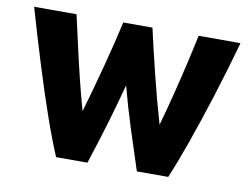

<svg xmlns="http://www.w3.org/2000/svg" viewBox="-63 -613 910 700"><g transform="rotate(10 392.0 -263.0)"><path d="M184 0Q160 -56 131 -139Q102 -222 71 -322Q40 -422 10 -526H167Q178 -478 191 -419.5Q204 -361 219 -299.5Q234 -238 250 -182Q276 -271 300 -362.5Q324 -454 340 -526H448Q464 -455 486.5 -363Q509 -271 535 -182Q551 -238 566.5 -299.5Q582 -361 595.5 -419.5Q609 -478 619 -526H774Q745 -422 713.5 -322.5Q682 -223 652.5 -139.5Q623 -56 599 0H483Q458 -76 434 -151Q410 -226 390 -302Q370 -226 347.5 -151Q325 -76 300 0Z"/></g></svg>

Font: Ubuntu Sans ExtraBold
Style: Regular
Weight: 800
Designer: Dalton Maag Ltd
Foundry: Dalton Maag Ltd
Version: Version 1.006; ttfautohint (v1.8.4.7-5d5b)